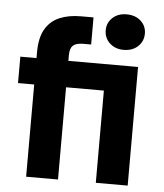

<svg xmlns="http://www.w3.org/2000/svg" viewBox="-53 -793 716 840"><g transform="rotate(5 305.0 -373.0)"><path d="M93 0V-405H22V-521H93V-546Q93 -610 115 -648Q137 -686 177 -703Q217 -720 270 -720H326V-601H292Q260 -601 246.5 -588.5Q233 -576 233 -547V-521H539V0H399V-405H233V0ZM469 -590Q432 -590 408 -612.5Q384 -635 384 -669Q384 -702 408 -724Q432 -746 469 -746Q508 -746 532 -724Q556 -702 556 -669Q556 -635 532 -612.5Q508 -590 469 -590Z"/></g></svg>

Font: DM Sans 10pt ExtraBold
Style: Regular
Weight: 800
Version: Version 4.004;gftools[0.9.30]